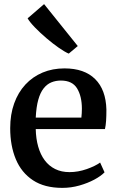

<svg xmlns="http://www.w3.org/2000/svg" viewBox="-20 -901 568 932"><path d="M282.5 11Q196 11 140 -26Q84 -63 56.8 -128.2Q29.5 -193.5 29.5 -278.5Q29.5 -345.5 48.8 -399Q68 -452.5 103.2 -490.5Q138.5 -528.5 186.8 -548.8Q235 -569 293 -569Q389.5 -569 441.8 -517.2Q494 -465.5 496.5 -369Q496.5 -338 495 -315Q493.5 -292 489.5 -274.5H153.5Q154.5 -227.5 165.5 -189Q176.5 -150.5 197 -123Q217.5 -95.5 247.8 -80.5Q278 -65.5 317.5 -65.5Q359 -65.5 401 -80.2Q443 -95 466 -112L487.5 -64.5Q470 -46.5 438 -29.2Q406 -12 365.5 -0.5Q325 11 282.5 11ZM153.5 -330H375Q376 -339.5 376.8 -351.5Q377.5 -363.5 377.5 -373Q377.5 -433.5 354.2 -471.8Q331 -510 275.5 -510Q250.5 -510 229.2 -501.2Q208 -492.5 191.8 -472Q175.5 -451.5 165.8 -416.8Q156 -382 153.5 -330ZM313 -641Q293.5 -649.5 264.8 -669.5Q236 -689.5 205.2 -715.8Q174.5 -742 149.8 -767.5Q125 -793 114 -812L194 -881L357.5 -677.5L314 -641Z"/></svg>

Font: Merriweather 20pt SemiBold
Style: Regular
Weight: 600
Version: Version 2.100